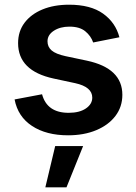

<svg xmlns="http://www.w3.org/2000/svg" viewBox="-20 -573 589 829"><path d="M273.9 11.2Q179.7 11.2 118.4 -29.1Q57.1 -69.3 43 -143.6L161.6 -166Q183.1 -85.9 276.4 -85.9Q323.2 -85.9 350.8 -104.7Q378.4 -123.5 378.4 -151.4Q378.4 -197.8 304.7 -213.9L211.4 -233.9Q58.1 -267.1 58.1 -386.7Q58.1 -437.5 85.9 -474.6Q113.8 -511.7 163.3 -532.2Q212.9 -552.7 278.3 -552.7Q371.1 -552.7 425 -514.2Q479 -475.6 495.6 -412.1L382.3 -389.6Q372.6 -418 348.1 -438Q323.7 -458 279.8 -458Q239.7 -458 212.4 -440.2Q185.1 -422.4 185.1 -394.5Q185.1 -370.6 202.9 -355.2Q220.7 -339.8 262.7 -330.6L355.5 -311Q508.3 -278.3 508.3 -163.6Q508.3 -111.8 478.5 -72.5Q448.7 -33.2 395.8 -11Q342.8 11.2 273.9 11.2ZM175.8 235.8 218.3 57.6H338.9L267.1 235.8Z"/></svg>

Font: Inter-SemiBold
Style: Regular
Weight: 600
Designer: Rasmus Andersson
Foundry: rsms
Version: Version 4.000;git-a52131595